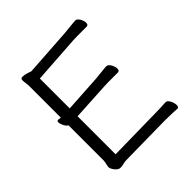

<svg xmlns="http://www.w3.org/2000/svg" viewBox="-190 -860 1018 1018"><g transform="rotate(-45 319.0 -351.0)"><path d="M576 2Q568 1 541.5 0Q515 -1 489 -1H473L195 3Q179 3 167.5 6.5Q156 10 141 10Q127 10 113 -7.5Q99 -25 99 -37Q99 -44 102.5 -58Q106 -72 106 -84V-344Q95 -350 87 -366Q79 -382 79 -393Q79 -404 87 -404H89Q93 -403 97.5 -402.5Q102 -402 106 -402V-604Q106 -620 106 -634.5Q106 -649 104 -661Q103 -670 102.5 -675.5Q102 -681 102 -685Q102 -695 107 -697Q112 -699 116 -699Q130 -699 149 -693Q168 -687 169 -686L440 -704Q463 -706 488.5 -709Q514 -712 523 -712Q537 -712 547 -694.5Q557 -677 557 -663Q557 -646 544 -646H502Q487 -646 471 -646Q455 -646 441 -645L174 -627V-403L385 -416Q408 -418 433.5 -421Q459 -424 468 -424Q482 -424 492 -406.5Q502 -389 502 -374Q502 -357 489 -357H447Q432 -357 416 -357Q400 -357 386 -356L174 -344V-59L472 -64Q494 -64 517 -65Q540 -66 555 -67H556Q569 -67 578.5 -48.5Q588 -30 588 -14Q588 2 577 2Z"/></g></svg>

Font: Moon Stars Kai T
Style: Regular
Weight: 400
Designer: GuiWonder
Version: Version 1.101